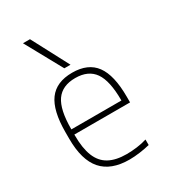

<svg xmlns="http://www.w3.org/2000/svg" viewBox="-194 -889 888 997"><g transform="rotate(-30 250.0 -390.0)"><path d="M284 10Q174 10 120 -51.5Q66 -113 66 -240V-280Q66 -409 110.5 -469.5Q155 -530 250 -530Q345 -530 389.5 -469.5Q434 -409 434 -280V-246H83V-277H411L400 -263V-279Q400 -395 364 -446.5Q328 -498 250 -498Q172 -498 136 -446.5Q100 -395 100 -279V-241Q100 -164 119.5 -115.5Q139 -67 180 -44.5Q221 -22 285 -22Q315 -22 346.5 -26Q378 -30 407 -39V-6Q379 1 346 5.5Q313 10 284 10ZM227 -570 106 -790H148L264 -570Z"/></g></svg>

Font: M PLUS 1 Code ExtraLight
Style: Regular
Weight: 250
Designer: Coji Morishita
Foundry: UNDERFOREST DESIGN
Version: Version 1.002